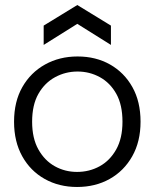

<svg xmlns="http://www.w3.org/2000/svg" viewBox="-20 -733 616 765"><path d="M287 12Q215 12 158 -20Q101 -52 68.5 -110.5Q36 -169 36 -248Q36 -328 69 -386Q102 -444 159.5 -476Q217 -508 289 -508Q362 -508 418.5 -476Q475 -444 507.5 -386Q540 -328 540 -248Q540 -169 507 -110.5Q474 -52 417 -20Q360 12 287 12ZM287 -48Q336 -48 377 -70.5Q418 -93 443 -137.5Q468 -182 468 -248Q468 -315 443.5 -359Q419 -403 378 -425.5Q337 -448 289 -448Q241 -448 199.5 -425.5Q158 -403 133 -359Q108 -315 108 -248Q108 -182 133 -137.5Q158 -93 198.5 -70.5Q239 -48 287 -48ZM154 -554V-631L288 -713L422 -631V-554L288 -638Z"/></svg>

Font: Host Grotesk Light Light
Style: Regular
Weight: 300
Version: Version 1.003